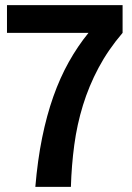

<svg xmlns="http://www.w3.org/2000/svg" viewBox="-20 -731 517 751"><path d="M459.5 -602.5Q402.8 -536.1 365.2 -465.3Q327.6 -394.5 304.4 -319.1Q281.2 -243.7 270.5 -163.8Q259.8 -84 257.3 0H118.2Q127 -104.5 144.8 -192.1Q162.6 -279.8 188.7 -353.5Q214.8 -427.2 249.3 -488.8Q283.7 -550.3 326.2 -602.5H7.3V-710.9H459.5Z"/></svg>

Font: Ufes Sans
Style: Bold
Weight: 700
Designer: Ricardo Esteves & Filipe Motta
Foundry: ProDesignUfes - Ricardo Esteves, Filipe Motta (This is a derivative work, based on Roboto family, by Christian Robertson
Version: Version 2.0